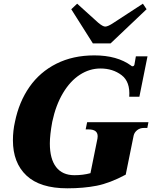

<svg xmlns="http://www.w3.org/2000/svg" viewBox="-20 -1010 824 1040"><path d="M366 -960 398 -990 512 -887Q537 -866 550 -866Q565 -866 596 -887L754 -990L774 -960L579 -775H483ZM50 -250Q50 -302 61 -350Q83 -458 139.5 -539Q196 -620 285.5 -665Q375 -710 491 -710Q615 -710 691 -654Q691 -653 693 -652Q695 -651 698 -651Q705 -651 708 -659L716 -705H779L735 -486H680Q686 -567 638.5 -603Q591 -639 524 -639Q465 -639 412.5 -605Q360 -571 321 -505.5Q282 -440 263 -350Q250 -279 250 -233Q250 -149 284 -105Q318 -61 383 -61Q430 -61 470 -72L508 -260Q509 -264 509 -272Q509 -309 460 -309H444L452 -348H784L778 -317H760Q738 -317 723 -305Q708 -293 704 -276L661 -64Q575 -18 504 -4Q433 10 345 10Q197 10 123.5 -59Q50 -128 50 -250Z"/></svg>

Font: Taviraj Black
Style: Italic
Weight: 900
Italic angle: -12°
Designer: Katatrad Team
Foundry: CadsonDemak
Version: Version 1.001